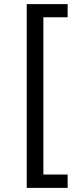

<svg xmlns="http://www.w3.org/2000/svg" viewBox="-20 -732 357 934"><path d="M110 182V-712H309V-648H191V117H309V182Z"/></svg>

Font: PRinguin Sans
Style: Regular
Weight: 400
Designer: Vernon Adams
Foundry: Vernon Adams
Version: ""